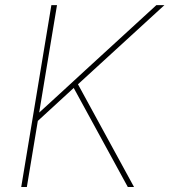

<svg xmlns="http://www.w3.org/2000/svg" viewBox="-20 -748 678 768"><path d="M128.4 -261.7 123 -285.2Q157.7 -316.9 189.5 -345.9Q221.2 -375 252.9 -404.1Q284.7 -433.1 318.8 -464.8L605.5 -727.5H637.7L284.7 -404.3L277.8 -398.9ZM64.9 0 185.5 -727.5H208L165 -468.8L135.3 -289.1L132.8 -273.4L87.4 0ZM491.2 0 271 -403.3 289.1 -416 516.1 0Z"/></svg>

Font: Inter 16pt Thin
Style: Italic
Weight: 250
Italic angle: -9.3988°
Version: Version 4.001;git-66647c0bb